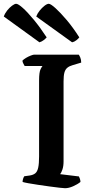

<svg xmlns="http://www.w3.org/2000/svg" viewBox="-68 -992 498 1012"><path d="M275 0Q268 0 246 -2.5Q224 -5 194.5 -9Q165 -13 135 -17.5Q105 -22 82.5 -26Q60 -30 51 -33Q51 -42 54 -50.5Q57 -59 60 -63L89 -67Q108 -70 118.5 -79Q129 -88 133.5 -109Q138 -130 138 -167V-567Q138 -612 146 -627.5Q154 -643 156 -644H62Q60 -649 56 -655Q52 -661 50 -672Q56 -679 68.5 -686.5Q81 -694 94 -699Q107 -704 112 -704H347Q351 -699 355.5 -688Q360 -677 360 -662L316 -649Q298 -644 287 -635Q276 -626 271.5 -609.5Q267 -593 267 -563V-141Q267 -116 261 -98.5Q255 -81 249 -74L348 -62Q350 -59 353 -50Q356 -41 356 -33Q340 -20 317 -10Q294 0 275 0ZM140 -769 -48 -905Q-42 -922 -30 -937Q-18 -952 -4.5 -962Q9 -972 17 -972Q28 -972 53 -949.5Q78 -927 111 -887Q144 -847 178 -795Q173 -789 163 -781Q153 -773 140 -769ZM312 -769 123 -905Q129 -921 141 -936Q153 -951 166.5 -961.5Q180 -972 189 -972Q199 -972 224.5 -949Q250 -926 283.5 -886.5Q317 -847 350 -795Q345 -788 334 -779.5Q323 -771 312 -769Z"/></svg>

Font: Texturina Medium 12pt SemiBold
Style: Regular
Weight: 600
Version: Version 1.002